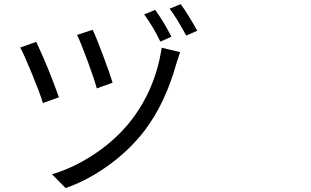

<svg xmlns="http://www.w3.org/2000/svg" viewBox="-20 -874 1540 950"><path d="M438.5 -726.6Q455.1 -692.4 489.7 -600.1Q524.4 -507.8 537.1 -464.8L459 -436.5Q447.3 -480.5 413.6 -571.8Q379.9 -663.1 361.3 -701.2ZM780.3 -637.7 871.1 -616.2Q869.1 -610.4 852.5 -558.6Q797.9 -364.3 698.2 -231.4Q623 -132.8 518.6 -57.1Q414.1 18.6 304.7 56.6L237.3 -11.7Q346.7 -43.9 451.2 -114.3Q555.7 -184.6 628.9 -278.3Q748 -431.6 780.3 -637.7ZM159.2 -667Q219.7 -539.1 271.5 -392.6L192.4 -364.3Q178.7 -410.2 138.7 -507.8Q98.6 -605.5 80.1 -638.7ZM748 -825.2Q792 -763.7 828.1 -692.4L773.4 -668Q740.2 -738.3 693.4 -802.7ZM874 -853.5Q906.2 -810.5 956.1 -721.7L901.4 -698.2Q848.6 -793.9 819.3 -831.1Z"/></svg>

Font: Bpmf Zihi Sans Regular
Style: Regular
Weight: 400
Foundry: But Ko
Version: Version 1.320